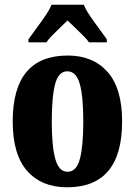

<svg xmlns="http://www.w3.org/2000/svg" viewBox="-20 -786 573 816"><path d="M265 10Q157 10 95.5 -59.5Q34 -129 34 -270Q34 -550 268 -550Q375 -550 437 -480.5Q499 -411 499 -270Q499 10 265 10ZM267 -56Q305 -56 319.5 -110.5Q334 -165 334 -270Q334 -376 319 -429.5Q304 -483 266 -483Q229 -483 214.5 -429.5Q200 -376 200 -270Q200 -165 215 -110.5Q230 -56 267 -56ZM101 -619Q114 -638 133.5 -664Q153 -690 171.5 -717Q190 -744 199 -766H336Q345 -744 363.5 -717Q382 -690 401.5 -664Q421 -638 434 -619V-606H358Q353 -615 335.5 -632.5Q318 -650 299 -668.5Q280 -687 267 -699Q254 -686 236 -669Q218 -652 202 -635.5Q186 -619 177 -606H101Z"/></svg>

Font: Noto Serif Tamil ExtraCondensed Black
Style: Italic
Weight: 900
Width: 2
Italic angle: -12°
Designer: Indian Type Foundry, Tom Grace, and the Monotype Design Team
Foundry: Monotype Imaging Inc.
Version: Version 2.003; ttfautohint (v1.8.4.7-5d5b)